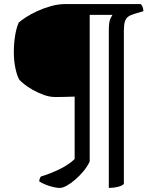

<svg xmlns="http://www.w3.org/2000/svg" viewBox="-20 -724 774 944"><path d="M274 200Q261 200 241.5 195.5Q222 191 203.5 183.5Q185 176 173 168Q173 160 176 153Q179 146 181 144Q227 130 272.5 108Q318 86 347 58V-249Q319 -248 294 -247.5Q269 -247 251 -247Q224 -247 195 -257.5Q166 -268 140.5 -282.5Q115 -297 98 -311Q81 -325 76 -331Q65 -347 56.5 -385Q48 -423 48 -468Q48 -509 54 -547Q60 -585 72 -613Q84 -624 108 -639.5Q132 -655 163.5 -669.5Q195 -684 231 -694Q267 -704 301 -704H672Q677 -700 681 -690Q685 -680 685 -669L641 -656Q621 -650 609.5 -641.5Q598 -633 593.5 -616.5Q589 -600 589 -570V180Q582 189 560.5 194.5Q539 200 515 200V-572Q515 -616 522.5 -631.5Q530 -647 533 -651H421V70Q410 94 391 117Q372 140 350 159Q328 178 308 189Q288 200 274 200Z"/></svg>

Font: Texturina Medium 12pt Medium
Style: Regular
Weight: 500
Version: Version 1.002